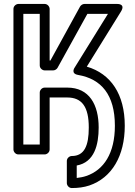

<svg xmlns="http://www.w3.org/2000/svg" viewBox="-20 -756 685 971"><path d="M479 -111C479 -226 432 -313 320 -313H206C191 -313 181 -299 181 -288V-25H98V-686H181V-425C181 -410 195 -400 206 -400H249C258 -400 267 -406 271 -413L422 -686H526L358 -415C358 -415 335 -384 375 -377C492 -357 561 -277 561 -120C561 19 505 104 416 134C402 139 385 142 368 144V81C458 65 479 -25 479 -111ZM429 -111C429 -18 406 33 343 33C332 33 318 43 318 58V170C318 181 328 195 343 195C376 195 405 191 432 182C546 143 611 32 611 -120C611 -279 541 -383 419 -419L592 -698C617 -739 571 -736 571 -736H407C399 -736 390 -731 385 -723L235 -450H231V-711C231 -722 221 -736 206 -736H73C62 -736 48 -726 48 -711V0C48 11 58 25 73 25H206C217 25 231 15 231 0V-263H320C395 -263 429 -215 429 -111Z"/></svg>

Font: Asimov
Style: NarOu
Weight: 500
Designer: Google
Version: Version 2.000980; 2014